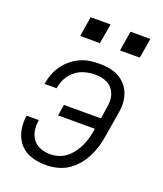

<svg xmlns="http://www.w3.org/2000/svg" viewBox="-135 -809 770 906"><g transform="rotate(20 250.0 -356.0)"><path d="M204 8Q178 8 153.5 3.5Q129 -1 107.5 -12Q86 -23 70.5 -41Q55 -59 46.5 -81.5Q38 -104 36 -129.5Q34 -155 38 -180H99Q95 -154 98.5 -129Q102 -104 116.5 -84.5Q131 -65 154.5 -56Q178 -47 204 -47Q225 -47 246 -53.5Q267 -60 284.5 -74Q302 -88 315.5 -106.5Q329 -125 338 -145Q347 -165 352.5 -185.5Q358 -206 361 -227L362 -232H177L186 -288H372L381 -347Q384 -364 384 -380.5Q384 -397 378.5 -412.5Q373 -428 363 -440Q353 -452 339 -459.5Q325 -467 308.5 -470Q292 -473 275 -473Q250 -473 224.5 -466Q199 -459 178 -442.5Q157 -426 144 -402Q131 -378 127 -353Q127 -353 127 -352Q127 -351 127 -350H66Q66 -351 66.5 -352.5Q67 -354 67 -355Q71 -379 80 -402Q89 -425 103.5 -445.5Q118 -466 138 -482.5Q158 -499 180.5 -509.5Q203 -520 227 -524Q251 -528 275 -528Q301 -528 326 -524Q351 -520 373 -508.5Q395 -497 411 -479Q427 -461 435.5 -438Q444 -415 445 -389.5Q446 -364 441 -338L421 -218Q417 -190 409 -163Q401 -136 388 -110Q375 -84 355.5 -61Q336 -38 311.5 -22Q287 -6 259 1Q231 8 204 8ZM446 -620H347L363 -720H463ZM147 -620 163 -720H263L246 -620Z"/></g></svg>

Font: Iosevka SS04 Light Oblique
Style: Regular
Weight: 300
Italic angle: -9°
Monospace: yes
Designer: Belleve Invis
Foundry: Belleve Invis
Version: Version 19.0.0; ttfautohint (v1.8.4)